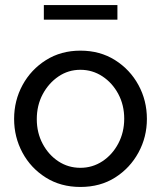

<svg xmlns="http://www.w3.org/2000/svg" viewBox="-20 -732 639 762"><path d="M299 10Q221 10 161.5 -27.5Q102 -65 69 -126.5Q36 -188 36 -260Q36 -333 69.5 -394.5Q103 -456 162.5 -493.5Q222 -531 299 -531Q377 -531 436.5 -493.5Q496 -456 529.5 -394.5Q563 -333 563 -260Q563 -188 529.5 -126.5Q496 -65 437 -27.5Q378 10 299 10ZM126 -259Q126 -205 149.5 -161Q173 -117 212 -91.5Q251 -66 299 -66Q347 -66 386.5 -92Q426 -118 449.5 -162.5Q473 -207 473 -261Q473 -315 449.5 -359Q426 -403 386.5 -429Q347 -455 299 -455Q251 -455 212 -428.5Q173 -402 149.5 -358Q126 -314 126 -259ZM154 -654V-712H446V-654Z"/></svg>

Font: Raleway Medium
Style: Regular
Weight: 500
Designer: Matt McInerney, Pablo Impallari, Rodrigo Fuenzalida
Foundry: Matt McInerney, Pablo Impallari, Rodrigo Fuenzalida
Version: Version 4.026